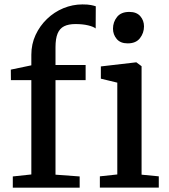

<svg xmlns="http://www.w3.org/2000/svg" viewBox="-20 -850 764 870"><path d="M38 0.5V-50.5L122 -59.5V-487H29.5L29 -534.5L122 -554V-602Q122 -650 141.2 -691.5Q160.5 -733 193 -764.2Q225.5 -795.5 267.2 -812.8Q309 -830 353.5 -830Q378 -830 391.8 -827.2Q405.5 -824.5 414 -821.5L413.5 -721Q404 -729 379.5 -735Q355 -741 322 -741Q290.5 -741 270.5 -731Q250.5 -721 241 -698Q231.5 -675 231.5 -636V-555.5H368V-487H231.5V-58.5L341 -50.5V0.5ZM432.5 0V-51L511.5 -59.5V-475.5L437 -493.5V-549L596 -567.5H598L621.5 -550V-58.5L699.5 -51V0ZM558 -653.5Q525.5 -653.5 508.8 -673.5Q492 -693.5 492 -720Q492 -750 510.2 -773Q528.5 -796 565.5 -796H566.5Q599 -796 615.8 -776.5Q632.5 -757 632.5 -730.5Q632.5 -700.5 614.2 -677Q596 -653.5 559 -653.5Z"/></svg>

Font: Merriweather Medium
Style: Regular
Weight: 500
Version: Version 2.100